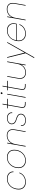

<svg xmlns="http://www.w3.org/2000/svg" viewBox="2286 -3058 1026 5637"><g transform="rotate(-90 2798.5 -239.0)"><path d="M369 -547Q472 -547 528.5 -494.5Q585 -442 583 -357H563Q564 -437 510.5 -483Q457 -529 366 -529Q265 -529 184 -463Q103 -397 80 -270Q69 -203 79 -154Q89 -105 118.5 -73.5Q148 -42 187 -26.5Q226 -11 274 -11Q365 -11 435.5 -57.5Q506 -104 533 -183H553Q524 -98 449 -45.5Q374 7 271 7Q156 7 96.5 -67.5Q37 -142 60 -270Q83 -398 168.5 -472.5Q254 -547 369 -547Z M1220 -333Q1220 -192 1130.5 -92.5Q1041 7 904 7Q804 7 743.5 -50Q683 -107 683 -207Q683 -348 773 -447.5Q863 -547 1000 -547Q1100 -547 1160 -490Q1220 -433 1220 -333ZM703 -209Q703 -112 761 -61.5Q819 -11 907 -11Q1036 -11 1118 -105Q1200 -199 1200 -332Q1200 -429 1142.5 -479Q1085 -529 997 -529Q868 -529 785.5 -435Q703 -341 703 -209Z M1742 0 1798 -317Q1817 -423 1774 -478.5Q1731 -534 1639 -534Q1543 -534 1474 -472Q1405 -410 1384 -290L1332 0H1312L1408 -540H1428L1403 -399Q1436 -474 1499.5 -513Q1563 -552 1642 -552Q1737 -552 1787.5 -493Q1838 -434 1817 -315L1761 0Z M2278 -141Q2278 -73 2224.5 -33Q2171 7 2085 7Q2005 7 1959.5 -29Q1914 -65 1918 -138H1938Q1933 -79 1971.5 -45Q2010 -11 2086 -11Q2166 -11 2212 -48Q2258 -85 2258 -141Q2258 -183 2228 -209Q2198 -235 2155.5 -249Q2113 -263 2071 -278Q2029 -293 1999 -324.5Q1969 -356 1969 -405Q1969 -468 2021.5 -507.5Q2074 -547 2151 -547Q2228 -547 2276.5 -504Q2325 -461 2316 -392H2296Q2305 -453 2260.5 -491Q2216 -529 2148 -529Q2080 -529 2034.5 -495Q1989 -461 1989 -405Q1989 -361 2019 -333Q2049 -305 2091 -291Q2133 -277 2175.5 -262.5Q2218 -248 2248 -218Q2278 -188 2278 -141Z M2457 -142 2524 -520H2436L2440 -540H2528L2552 -678H2572L2548 -540H2718L2714 -520H2544L2477 -142Q2465 -71 2485.5 -45.5Q2506 -20 2569 -20H2626L2622 0H2563Q2493 0 2468.5 -32Q2444 -64 2457 -142Z M2747 0 2843 -540H2863L2767 0ZM2877 -678Q2866 -678 2860 -685.5Q2854 -693 2856 -705Q2861 -732 2886 -732Q2897 -732 2903.5 -724.5Q2910 -717 2908 -705Q2903 -678 2877 -678Z M2985 -142 3052 -520H2964L2968 -540H3056L3080 -678H3100L3076 -540H3246L3242 -520H3072L3005 -142Q2993 -71 3013.5 -45.5Q3034 -20 3097 -20H3154L3150 0H3091Q3021 0 2996.5 -32Q2972 -64 2985 -142Z M3815 -540 3719 0H3699L3725 -146Q3693 -69 3629 -29.5Q3565 10 3486 10Q3391 10 3340 -49Q3289 -108 3310 -227L3366 -540H3385L3329 -225Q3311 -119 3354 -63.5Q3397 -8 3489 -8Q3586 -8 3654.5 -70.5Q3723 -133 3744 -255V-253L3795 -540Z M4054 2 3920 -540H3942L4071 -29L4361 -540H4383L3935 254H3911Z M4721 -529Q4621 -529 4539.5 -465Q4458 -401 4437 -279H4907Q4935 -401 4877.5 -465Q4820 -529 4721 -529ZM4908 -183Q4879 -98 4804 -45.5Q4729 7 4626 7Q4511 7 4451.5 -67.5Q4392 -142 4415 -270Q4438 -398 4523.5 -472.5Q4609 -547 4724 -547Q4840 -547 4893.5 -477Q4947 -407 4931 -315Q4922 -268 4920 -261H4433Q4413 -139 4471.5 -75Q4530 -11 4629 -11Q4720 -11 4790.5 -57.5Q4861 -104 4888 -183Z M5450 0 5506 -317Q5525 -423 5482 -478.5Q5439 -534 5347 -534Q5251 -534 5182 -472Q5113 -410 5092 -290L5040 0H5020L5116 -540H5136L5111 -399Q5144 -474 5207.5 -513Q5271 -552 5350 -552Q5445 -552 5495.5 -493Q5546 -434 5525 -315L5469 0Z"/></g></svg>

Font: Poppins Thin
Style: Italic
Weight: 250
Italic angle: -10°
Designer: Ninad Kale (Devanagari), Jonny Pinhorn (Latin)
Foundry: Indian Type Foundry
Version: Version 3.200;PS 1.000;hotconv 16.6.54;makeotf.lib2.5.65590